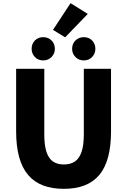

<svg xmlns="http://www.w3.org/2000/svg" viewBox="-20 -1180 803 1214"><path d="M384 14Q309 14 252.5 -7.5Q196 -29 158 -73.5Q120 -118 101 -187Q82 -256 82 -350V-745H260V-331Q260 -261 274 -219Q288 -177 315.5 -158.5Q343 -140 384 -140Q425 -140 453 -158.5Q481 -177 495.5 -219Q510 -261 510 -331V-745H682V-350Q682 -256 663.5 -187Q645 -118 607.5 -73.5Q570 -29 514 -7.5Q458 14 384 14ZM253 -798Q221 -798 200.5 -819.5Q180 -841 180 -871Q180 -903 200.5 -924Q221 -945 253 -945Q285 -945 306 -924Q327 -903 327 -871Q327 -841 306 -819.5Q285 -798 253 -798ZM392 -944 315 -991 426 -1160 535 -1092ZM510 -798Q478 -798 457 -819.5Q436 -841 436 -871Q436 -903 457 -924Q478 -945 510 -945Q542 -945 562.5 -924Q583 -903 583 -871Q583 -841 562.5 -819.5Q542 -798 510 -798Z"/></svg>

Font: Noto Sans SC Black
Style: Regular
Weight: 900
Designer: Ryoko NISHIZUKA  (kana, bopomofo & ideographs); Paul D. Hunt (Latin, Greek & Cyrillic); Sandoll Communications , Soo-you
Foundry: Adobe
Version: Version 2.004-H2;hotconv 1.0.118;makeotfexe 2.5.65603